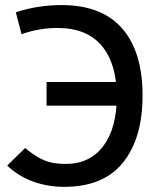

<svg xmlns="http://www.w3.org/2000/svg" viewBox="-20 -723 626 753"><path d="M232.4 9.8Q166.5 9.8 109.1 -11.2Q51.8 -32.2 8.3 -73.7L78.6 -142.6Q107.4 -118.7 131.6 -105Q155.8 -91.3 180.9 -85.7Q206.1 -80.1 237.8 -80.1Q332.5 -80.1 385.3 -150.4Q438 -220.7 438 -344.2Q438 -472.7 379.4 -543Q320.8 -613.3 205.6 -613.3Q168.5 -613.3 133.8 -607.2Q99.1 -601.1 64.5 -588.9L42 -674.8Q127.4 -703.1 222.2 -703.1Q378.4 -703.1 458.7 -611.8Q539.1 -520.5 539.1 -348.1Q539.1 -180.7 462.4 -85.4Q385.7 9.8 232.4 9.8ZM162.6 -308.6V-401.4H497.1V-308.6Z"/></svg>

Font: Cascadia Code
Style: Regular
Weight: 400
Monospace: yes
Designer: Aaron Bell
Foundry: Saja Typeworks
Version: Version 2106.017